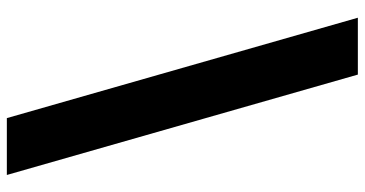

<svg xmlns="http://www.w3.org/2000/svg" viewBox="-266 -608 1040 547"><g transform="rotate(-90 253.5 -334.0)"><path d="M29 -834H191L477 166H315Z"/></g></svg>

Font: Noto Sans Devanagari Black
Style: Regular
Weight: 900
Version: Version 2.003